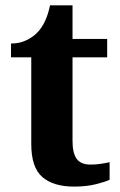

<svg xmlns="http://www.w3.org/2000/svg" viewBox="-20 -680 445 710"><path d="M253.9 10Q177.3 10 136.5 -25.4Q95.6 -60.7 95.6 -147.9V-468H20.7V-519Q53.2 -519 78.7 -531.7Q104.2 -544.4 119 -560.9Q134.3 -576.5 146.2 -601.4Q158 -626.2 165 -660.2H248.2V-536H376.3V-468H248.2V-158.2Q248.2 -113.6 263.7 -92.5Q279.1 -71.4 314.3 -71.4Q333.5 -71.4 351.4 -74Q369.3 -76.6 385.3 -80.2V-15.3Q369.4 -7.5 334.7 1.2Q300 10 253.9 10Z"/></svg>

Font: Noto Serif Malayalam
Style: Regular
Weight: 400
Designer: Indian type Foundry, Jelle Bosma, Monotype Design Team
Foundry: Monotype Imaging Inc.
Version: Version 2.103